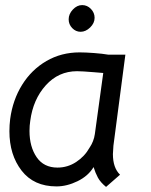

<svg xmlns="http://www.w3.org/2000/svg" viewBox="-20 -723 595 755"><path d="M17 -207Q17 -231 20 -255Q30 -330 67 -389.5Q104 -449 162.5 -483Q221 -517 293 -517Q316 -517 349.5 -514.5Q383 -512 406 -508H473L426 -150Q424 -126 424 -117Q424 -63 452 -36L397 12Q375 -6 365 -24.5Q355 -43 348 -66Q327 -31 285 -10.5Q243 10 202 10Q113 10 65 -52Q17 -114 17 -207ZM332 -142Q349 -167 353 -196L386 -436L350 -439Q302 -443 283 -443Q210 -443 160 -387.5Q110 -332 99 -248Q96 -229 96 -208Q96 -146 124 -105Q152 -64 206 -64Q246 -64 279.5 -86Q313 -108 332 -142ZM250 -647Q250 -668 266.5 -685.5Q283 -703 303 -703Q323 -703 337.5 -688Q352 -673 352 -653Q352 -632 334.5 -615Q317 -598 297 -598Q278 -598 264 -612.5Q250 -627 250 -647Z"/></svg>

Font: Bellota Text
Style: Bold Italic
Weight: 700
Italic angle: -7.5°
Designer: Kemie Guaida
Foundry: Kemie Guaida
Version: Version 4.001